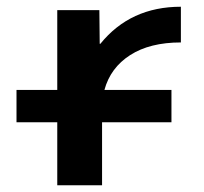

<svg xmlns="http://www.w3.org/2000/svg" viewBox="-20 -550 606 570"><path d="M150 -520H275L276 -420H278Q367 -530 517 -530V-424Q425 -424 366.5 -386.5Q308 -349 290 -283H489V-187H283V0H150V-187H29V-283H150Z"/></svg>

Font: Mplus 1p Bold
Style: Bold
Weight: 700
Version: Version 1.061